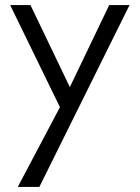

<svg xmlns="http://www.w3.org/2000/svg" viewBox="-20 -492 550 756"><path d="M490 -472 135 244H50L216 -70L20 -472H100L255 -149L410 -472Z"/></svg>

Font: Madhuban Light
Style: Regular
Weight: 300
Designer: jaikishan Patel
Foundry: MagicType
Version: Version 1.000